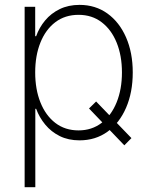

<svg xmlns="http://www.w3.org/2000/svg" viewBox="-20 -567 637 791"><path d="M376 -148.9 521.5 2 492.2 31.7 346.7 -120.1ZM81.5 204.1V-539.1H125V-418H128.9Q141.6 -453.6 166 -482.9Q190.4 -512.2 226.1 -529.5Q261.7 -546.9 307.6 -546.9Q373 -546.9 422.4 -511.5Q471.7 -476.1 499.3 -413.1Q526.9 -350.1 526.9 -268.6Q526.9 -186.5 499.5 -123.3Q472.2 -60.1 422.9 -24.4Q373.5 11.2 307.6 11.2Q261.7 11.2 226.3 -6.3Q190.9 -23.9 166.5 -53.5Q142.1 -83 128.9 -118.7H125.5V204.1ZM303.7 -29.8Q358.4 -29.8 398.7 -60.8Q439 -91.8 460.7 -145.8Q482.4 -199.7 482.4 -268.6Q482.4 -337.4 460.7 -391.1Q439 -444.8 398.9 -475.3Q358.9 -505.9 303.7 -505.9Q248 -505.9 208 -475.6Q168 -445.3 146.5 -391.6Q125 -337.9 125 -268.6Q125 -199.2 146.5 -145.3Q168 -91.3 208 -60.5Q248 -29.8 303.7 -29.8Z"/></svg>

Font: Inter 18pt ExtraLight
Style: Regular
Weight: 250
Designer: Rasmus Andersson
Foundry: rsms
Version: Version 4.001;git-66647c0bb